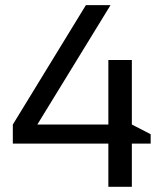

<svg xmlns="http://www.w3.org/2000/svg" viewBox="-20 -718 636 738"><path d="M486.8 0H396.5V-166H29.3V-239.3L310.1 -698.2H404.8L123.5 -239.3H396.5V-487.3H486.8V-239.3L559.1 -202.1V-166H486.8Z"/></svg>

Font: Sansation
Style: Regular
Weight: 400
Designer: Bernd Montag
Version: Version 1.301